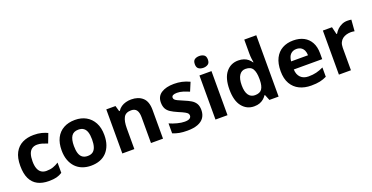

<svg xmlns="http://www.w3.org/2000/svg" viewBox="-29 -1493 4327 2235"><g transform="rotate(-20 2135.0 -375.0)"><path d="M300 10Q219 10 162 -19.5Q105 -49 75 -111Q45 -173 45 -270Q45 -370 79 -433Q113 -496 173.5 -526Q234 -556 313 -556Q369 -556 410.5 -545Q452 -534 483 -519L439 -404Q404 -418 373.5 -427Q343 -436 313 -436Q274 -436 248 -417.5Q222 -399 209.5 -362.5Q197 -326 197 -271Q197 -217 210.5 -181.5Q224 -146 250 -128.5Q276 -111 313 -111Q360 -111 396 -123.5Q432 -136 466 -158V-31Q432 -9 394.5 0.5Q357 10 300 10Z M1088 -274Q1088 -205.6 1069.5 -153.1Q1050.9 -100.5 1016.5 -63.7Q982 -27 933 -8.5Q884 10 822.4 10Q765.2 10 716.6 -8.5Q668 -27 633 -63.5Q598 -100 578.5 -153Q559 -206 559 -274.2Q559 -364.7 591 -427.3Q623.1 -489.9 682.9 -522.9Q742.7 -556 825 -556Q902.4 -556 961.2 -523Q1020 -490 1054 -427.3Q1088 -364.7 1088 -274ZM711 -273.8Q711 -220 722.5 -183.5Q734 -147 759 -128.5Q784 -110 824 -110Q864 -110 888.5 -128.5Q913 -147 924.5 -183.5Q936 -220 936 -273.6Q936 -328 924.5 -364Q913 -400 888 -418Q863.1 -436 823.3 -436Q764 -436 737.5 -395.5Q711 -355 711 -273.8Z M1521 -556Q1609 -556 1662 -508.5Q1715 -461 1715 -356V0H1566V-319Q1566 -378 1545 -407.5Q1524 -437 1478 -437Q1410 -437 1385 -390.5Q1360 -344 1360 -257V0H1211V-546H1325L1345 -476H1353Q1371 -504 1397 -521.5Q1423 -539 1455 -547.5Q1487 -556 1521 -556Z M2249 -162Q2249 -107 2223 -68.5Q2197 -30 2145 -10Q2093 10 2016 10Q1959 10 1918 2.5Q1877 -5 1836 -22V-145Q1880 -125 1931 -112Q1982 -99 2021 -99Q2065 -99 2083.5 -112Q2102 -125 2102 -146Q2102 -160 2094.5 -171Q2087 -182 2062 -196Q2037 -210 1984 -232Q1933 -254 1900 -275.5Q1867 -297 1851 -327.5Q1835 -358 1835 -404Q1835 -480 1894 -518Q1953 -556 2051 -556Q2102 -556 2148 -546Q2194 -536 2243 -513L2198 -406Q2158 -423 2122 -434.5Q2086 -446 2049 -446Q2016 -446 1999.5 -437Q1983 -428 1983 -410Q1983 -397 1991.5 -386.5Q2000 -376 2024.5 -364Q2049 -352 2097 -332Q2144 -313 2178 -292.5Q2212 -272 2230.5 -241.5Q2249 -211 2249 -162Z M2514 -546V0H2365V-546ZM2440 -760Q2473 -760 2497 -744.5Q2521 -729 2521 -686.8Q2521 -646 2497 -630Q2473 -614 2440 -614Q2405.7 -614 2382.4 -630Q2359 -646 2359 -686.8Q2359 -729 2382.4 -744.5Q2405.7 -760 2440 -760Z M2843 10Q2752 10 2694.5 -61.5Q2637 -133 2637 -272Q2637 -412 2695 -484Q2753 -556 2847 -556Q2886 -556 2916 -545.5Q2946 -535 2967.5 -517Q2989 -499 3004 -476H3009Q3006 -492 3002 -522.5Q2998 -553 2998 -585V-760H3147V0H3033L3004 -71H2998Q2984 -49 2962.5 -30.5Q2941 -12 2912 -1Q2883 10 2843 10ZM2895 -109Q2957 -109 2982 -145.5Q3007 -182 3008 -255V-271Q3008 -351 2983.5 -393Q2959 -435 2893 -435Q2844 -435 2816 -392.5Q2788 -350 2788 -270Q2788 -190 2816 -149.5Q2844 -109 2895 -109Z M3528 -556Q3604 -556 3658.5 -527Q3713 -498 3743 -443Q3773 -388 3773 -308V-236H3421Q3423 -173 3458.5 -137Q3494 -101 3557 -101Q3610 -101 3653 -111.5Q3696 -122 3742 -144V-29Q3702 -9 3657.5 0.5Q3613 10 3550 10Q3468 10 3405 -20.5Q3342 -51 3306 -113Q3270 -175 3270 -269Q3270 -365 3302.5 -428.5Q3335 -492 3393 -524Q3451 -556 3528 -556ZM3529 -450Q3486 -450 3457.5 -422Q3429 -394 3424 -335H3633Q3633 -368 3621.5 -394Q3610 -420 3587 -435Q3564 -450 3529 -450Z M4199 -556Q4210 -556 4225 -555Q4240 -554 4249 -552L4238 -412Q4231 -414 4217.5 -415.5Q4204 -417 4194 -417Q4165 -417 4138 -409.5Q4111 -402 4089.5 -386Q4068 -370 4055.5 -343.5Q4043 -317 4043 -278V0H3894V-546H4007L4029 -454H4036Q4052 -482 4076 -505Q4100 -528 4131.5 -542Q4163 -556 4199 -556Z"/></g></svg>

Font: Noto Sans Devanagari
Style: Regular
Weight: 400
Designer: Jelle Bosma - Monotype Design Team
Foundry: Monotype Imaging Inc.
Version: Version 2.003